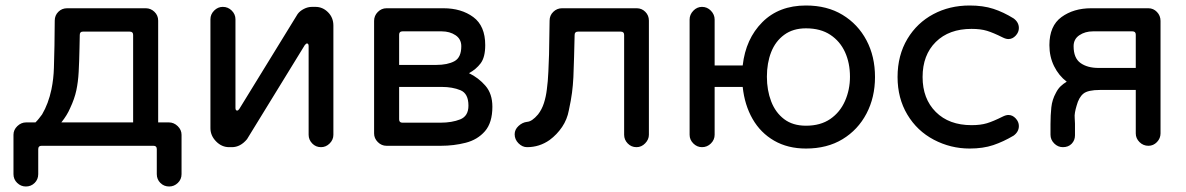

<svg xmlns="http://www.w3.org/2000/svg" viewBox="-20 -558 4313 698"><path d="M74 120Q56 120 42.5 107Q29 94 29 75V-68Q29 -86 43 -99.5Q57 -113 75 -113H109Q116 -120 121.5 -127Q127 -134 133 -142Q156 -181 167 -233Q175 -272 176 -312Q177 -352 178 -392L179 -483Q179 -502 192 -515Q205 -528 224 -528H510Q528 -528 541.5 -515Q555 -502 555 -483V-113H594Q612 -113 626 -99.5Q640 -86 640 -68V75Q640 94 626.5 107Q613 120 595 120Q576 120 563 107Q550 94 550 75V-16Q550 -28 538 -28H131Q119 -28 119 -16V75Q119 94 106 107Q93 120 74 120ZM203 -113H464V-431Q464 -443 452 -443H281Q270 -443 270 -431L269 -383Q268 -333 266 -296.5Q264 -260 257.5 -229.5Q251 -199 235 -165Q224 -139 203 -113Z M813 -23Q786 -23 765.5 -44Q745 -65 745 -92V-488Q745 -506 758.5 -519.5Q772 -533 790 -533Q809 -533 822.5 -519.5Q836 -506 836 -488V-166Q836 -156 842 -156Q846 -156 850 -162L1062 -507Q1070 -518 1084.5 -525.5Q1099 -533 1114 -533H1127Q1153 -533 1172.5 -513.5Q1192 -494 1192 -465V-68Q1192 -50 1178.5 -36.5Q1165 -23 1147 -23Q1128 -23 1115 -36.5Q1102 -50 1102 -68V-390Q1102 -400 1096 -400Q1093 -400 1088 -394L878 -52Q854 -23 823 -23Z M1385 -28Q1367 -28 1353.5 -41.5Q1340 -55 1340 -73V-482Q1340 -501 1353.5 -514.5Q1367 -528 1385 -528H1592Q1657 -528 1700.5 -496Q1744 -464 1744 -394Q1744 -350 1727.5 -328Q1711 -306 1685 -292Q1720 -275 1745 -246Q1770 -217 1770 -170Q1770 -112 1743 -81Q1716 -50 1673 -39Q1630 -28 1583 -28ZM1431 -322H1566Q1607 -322 1632 -335.5Q1657 -349 1657 -390Q1657 -416 1636 -430Q1615 -444 1586 -444H1443Q1431 -444 1431 -432ZM1443 -112H1581Q1623 -112 1653 -124Q1683 -136 1683 -174Q1683 -218 1654 -230Q1625 -242 1586 -242H1431V-124Q1431 -112 1443 -112Z M1896 -23Q1879 -23 1865 -37Q1851 -51 1851 -70Q1851 -87 1865 -100Q1879 -113 1896 -115Q1914 -116 1936 -142Q1950 -160 1957.5 -183.5Q1965 -207 1968 -233Q1972 -262 1973.5 -297Q1975 -332 1976 -360L1978 -483Q1978 -502 1991.5 -515Q2005 -528 2023 -528H2295Q2313 -528 2326 -515Q2339 -502 2339 -483V-68Q2339 -51 2325.5 -37Q2312 -23 2294 -23Q2275 -23 2262 -36.5Q2249 -50 2249 -68V-431Q2249 -443 2237 -443H2081Q2069 -443 2069 -431L2067 -351Q2066 -307 2064.5 -277.5Q2063 -248 2059.5 -221Q2056 -194 2048 -157Q2042 -124 2023.5 -96.5Q2005 -69 1978 -49Q1941 -23 1896 -23Z M2910 -18Q2844 -18 2794.5 -46.5Q2745 -75 2716 -125.5Q2687 -176 2680 -242H2578V-68Q2578 -50 2564.5 -36.5Q2551 -23 2532 -23Q2514 -23 2500.5 -36.5Q2487 -50 2487 -68V-487Q2487 -505 2500.5 -519Q2514 -533 2532 -533Q2551 -533 2564.5 -519Q2578 -505 2578 -487V-320H2680Q2691 -417 2751.5 -477.5Q2812 -538 2910 -538Q2987 -538 3043 -504Q3099 -470 3130 -411.5Q3161 -353 3161 -278Q3161 -204 3130 -145Q3099 -86 3043 -52Q2987 -18 2910 -18ZM2910 -101Q2963 -101 2998.5 -125.5Q3034 -150 3052 -191Q3070 -232 3070 -279Q3070 -329 3052 -368.5Q3034 -408 2998.5 -431.5Q2963 -455 2910 -455Q2863 -455 2831 -431.5Q2799 -408 2783.5 -368.5Q2768 -329 2768 -279Q2768 -230 2783.5 -189.5Q2799 -149 2830.5 -125Q2862 -101 2910 -101Z M3505 -18Q3436 -18 3375 -50Q3314 -82 3278.5 -141.5Q3243 -201 3243 -278Q3243 -357 3279 -417Q3314 -475 3373 -506.5Q3432 -538 3505 -538Q3554 -538 3591 -526Q3628 -514 3665 -491Q3684 -477 3684 -456Q3684 -441 3672.5 -428.5Q3661 -416 3646 -416Q3637 -416 3625 -422Q3591 -439 3568 -446Q3545 -453 3512 -453Q3430 -453 3382 -405.5Q3334 -358 3334 -278Q3334 -199 3382 -151Q3430 -103 3512 -103Q3545 -103 3568 -110Q3591 -117 3625 -134Q3637 -140 3646 -140Q3661 -140 3672.5 -127.5Q3684 -115 3684 -100Q3684 -79 3665 -65Q3628 -43 3591 -30.5Q3554 -18 3505 -18Z M3844 -23Q3826 -23 3812.5 -36.5Q3799 -50 3799 -68V-107Q3799 -139 3802 -167.5Q3805 -196 3819 -221Q3826 -235 3836 -244.5Q3846 -254 3858 -261Q3829 -283 3812 -317.5Q3795 -352 3795 -394Q3795 -464 3839 -496Q3883 -528 3947 -528H4155Q4173 -528 4186 -514.5Q4199 -501 4199 -482V-73Q4199 -55 4186 -41.5Q4173 -28 4155 -28Q4136 -28 4122.5 -41.5Q4109 -55 4109 -73V-231H3979Q3935 -231 3918.5 -217.5Q3902 -204 3894 -174Q3890 -161 3888 -149.5Q3886 -138 3887 -129Q3888 -119 3888 -108.5Q3888 -98 3888 -89V-66Q3888 -48 3876 -35.5Q3864 -23 3844 -23ZM3974 -311H4109V-432Q4109 -444 4097 -444H3953Q3925 -444 3904 -430Q3883 -416 3883 -390Q3883 -347 3908 -329Q3933 -311 3974 -311Z"/></svg>

Font: Huninn
Style: Regular
Weight: 400
Designer: justfont
Foundry: justfont
Version: Version 1.003